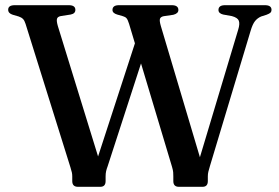

<svg xmlns="http://www.w3.org/2000/svg" viewBox="-20 -720 1075 740"><path d="M822 -681.5Q822 -700 847.5 -700H1001Q1026.5 -700 1026.5 -682Q1026.5 -675.5 1022.8 -671.5Q1019 -667.5 1007 -663L986.5 -656.5Q972.5 -650.5 963 -638.8Q953.5 -627 946 -601.5L789 -79.5Q785 -66 783 -58Q781 -50 781 -40V-22Q781 0 760.5 0H669.5Q648 0 648 -22V-40Q648 -48 647.5 -55.8Q647 -63.5 643 -77L523.5 -475.5L395 -79.5Q391 -69 389 -60.2Q387 -51.5 387 -40V-22Q387 0 366.5 0H280.5Q258.5 0 258.5 -22V-40Q258.5 -48.5 257 -55.2Q255.5 -62 251.5 -75L78.5 -628Q74.5 -641 68.5 -647Q62.5 -653 52 -656.5L29.5 -663Q11.5 -668.5 11.5 -682.5Q11.5 -700 37 -700H245Q270.5 -700 270.5 -682Q270.5 -667.5 252.5 -664L214 -658Q201.5 -655.5 199.5 -647Q197.5 -638.5 203 -619.5L358 -117L500 -553L477.5 -628Q472.5 -644 467.8 -649.5Q463 -655 454 -657.5L431.5 -664Q413.5 -669.5 413.5 -681.5Q413.5 -700 438.5 -700H642Q667.5 -700 667.5 -681.5Q667.5 -668 648 -663L610.5 -657.5Q599 -655 596.5 -647.5Q594 -640 600 -619.5L750.5 -114L898 -605.5Q905 -628 900.5 -640Q896 -652 873.5 -658L840 -664Q822 -668.5 822 -681.5Z"/></svg>

Font: Fraunces 9pt
Style: Regular
Weight: 400
Version: Version 1.000;[b76b70a41]